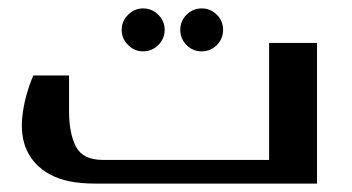

<svg xmlns="http://www.w3.org/2000/svg" viewBox="-20 -436 837 456"><path d="M269 -365.2Q269 -385.7 284.2 -400.9Q299.3 -416 319.8 -416Q340.8 -416 356 -400.9Q371.1 -385.7 371.1 -365.2Q371.1 -344.2 356 -329.1Q340.8 -314 319.8 -314Q299.3 -314 284.2 -329.1Q269 -344.2 269 -365.2ZM408.2 -365.2Q408.2 -386.2 422.9 -400.9Q438 -416 459 -416Q480 -416 495.1 -400.9Q509.8 -386.2 509.8 -365.2Q509.8 -343.8 495.1 -329.1Q480 -314 459 -314Q438 -314 422.9 -329.1Q408.2 -343.8 408.2 -365.2ZM732.9 -334V0H205.1Q138.2 0 99.1 -21.5Q60.5 -42.5 43.9 -78.6Q27.8 -113.3 33.2 -160.6Q38.6 -208.5 59.1 -256.8H144V-171.9Q144 -118.7 160.6 -87.4Q177.2 -56.2 224.1 -56.2H619.1V-334Z"/></svg>

Font: SimahzazaarabicW05-Medium
Style: Regular
Weight: 500
Designer: Ahmed zaza
Foundry: Ahmed zaza
Version: Version 1.001